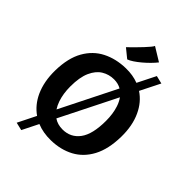

<svg xmlns="http://www.w3.org/2000/svg" viewBox="-312 -1154 1401 1401"><g transform="rotate(45 388.5 -454.0)"><path d="M385.5 8Q305 9.5 241.5 -17L179 108L117.5 93.5L187.5 -47Q121 -93.5 84.5 -172.5Q44.5 -260 46.5 -375.5Q49 -504.5 95.5 -586.8Q142 -669 221 -709Q300 -749 400 -751Q471.5 -752.5 529.5 -730L600 -870.5L661.5 -855.5L584.5 -702Q654 -656 691.5 -574.5Q731.5 -489 729.5 -372.5Q727 -243.5 682.5 -160Q638 -76.5 561.2 -35.2Q484.5 6 385.5 8ZM388.5 -108Q471.5 -108 520.2 -173.2Q569 -238.5 569 -377.5Q569 -450.5 550 -508Q538 -544 519 -570.5L300 -133.5Q337 -108 388.5 -108ZM396.5 -633Q345 -633 302 -607Q259 -581 233 -523.2Q207 -465.5 207 -370Q207 -297 227 -237.5Q238 -205.5 254.5 -180.5L471.5 -614Q439.5 -633 396.5 -633ZM361 -803.5 291.5 -860Q295.5 -864 310.5 -878.5Q325.5 -893 345.2 -913Q365 -933 384.8 -954Q404.5 -975 418.5 -992Q432.5 -1009 435 -1016.5L540.5 -952Q524.5 -931.5 501.5 -908.2Q478.5 -885 453 -863.5Q427.5 -842 403.5 -826Q379.5 -810 361 -803.5Z"/></g></svg>

Font: Koeln Type Sans
Style: Bold
Weight: 700
Designer: Eben Sorkin
Foundry: Eben Sorkin
Version: Version 2.001